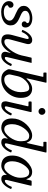

<svg xmlns="http://www.w3.org/2000/svg" viewBox="1240 -2060 832 3353"><g transform="rotate(90 1656.5 -384.0)"><path d="M341 -133Q341 -162.5 322.2 -182.2Q303.5 -202 274.2 -216.8Q245 -231.5 212 -245.5Q179 -259.5 149.8 -276.8Q120.5 -294 101.8 -318.8Q83 -343.5 83 -380Q83 -421 104.2 -449.8Q125.5 -478.5 158.5 -496.8Q191.5 -515 228.2 -523.5Q265 -532 296 -532Q369.5 -532 415.2 -500Q461 -468 461 -411Q461 -381 446 -364Q431 -347 407 -347Q383 -347 368.5 -359.2Q354 -371.5 354 -390Q354 -409.5 361.5 -417.8Q369 -426 376.5 -431Q384 -436 384 -446Q384 -469.5 355.8 -478.2Q327.5 -487 296 -487Q264.5 -487 235.5 -478.5Q206.5 -470 187.8 -452Q169 -434 169 -406Q169 -381 187.5 -364.2Q206 -347.5 235 -334Q264 -320.5 296.5 -306.2Q329 -292 358 -272.5Q387 -253 405.5 -224.2Q424 -195.5 424 -152Q424 -100 391.2 -63.2Q358.5 -26.5 304.5 -7.2Q250.5 12 187 12Q132.5 12 90.2 -5.8Q48 -23.5 24 -54.8Q0 -86 0 -126Q0 -158.5 19 -180.8Q38 -203 64 -203Q86.5 -203 101.2 -189.5Q116 -176 116 -152Q116 -130.5 105 -122.2Q94 -114 83 -109.5Q72 -105 72 -95Q72 -76 89 -62.2Q106 -48.5 132.2 -41.2Q158.5 -34 187 -34Q262 -34 301.5 -64.5Q341 -95 341 -133Z M507.5 -373Q537 -441.5 583 -485.8Q629 -530 679 -530Q721 -530 739.8 -501.8Q758.5 -473.5 746 -428L682 -190Q669.5 -148 664.5 -115Q659.5 -82 669.2 -63Q679 -44 711 -44Q743.5 -44 779.8 -71.5Q816 -99 850 -143.8Q884 -188.5 910.2 -241Q936.5 -293.5 948 -343.5L986.5 -512.5Q988.5 -520 999 -520H1069.5Q1077 -520 1078.2 -518.8Q1079.5 -517.5 1078 -511.5L977 -89Q974 -76 976 -64Q978 -52 993 -52Q1016.5 -52 1044.5 -83.2Q1072.5 -114.5 1091 -158Q1096 -169.5 1097.8 -172.2Q1099.5 -175 1112 -171L1122.5 -167.5Q1136 -163 1133.8 -157.5Q1131.5 -152 1126.5 -140.5Q1097 -74 1052 -32Q1007 10 958 10Q917 10 897.5 -15.5Q878 -41 889 -85L903 -140Q906 -151.5 903.5 -152.5Q901 -153.5 897 -146.5Q858 -74 805.8 -32.5Q753.5 9 698 9Q653.5 9 623.5 -8.8Q593.5 -26.5 584 -67.8Q574.5 -109 592 -179L658 -424Q662 -438.5 661.8 -453.2Q661.5 -468 644 -468Q621 -468 593 -437Q565 -406 546 -362.5Q542.5 -353.5 539.5 -349.2Q536.5 -345 526 -348.5L512 -353Q502 -356.5 503 -360.2Q504 -364 507.5 -373Z M1192 -146 1320.5 -708Q1323.5 -720.5 1322 -722.8Q1320.5 -725 1305 -725H1262Q1251.5 -725 1249.2 -730.8Q1247 -736.5 1247 -746V-764Q1247 -773 1249.2 -776.5Q1251.5 -780 1260 -780H1408Q1420.5 -780 1423.2 -777.5Q1426 -775 1423.5 -765L1351.5 -451Q1347 -432 1350 -429.8Q1353 -427.5 1367.5 -444Q1403 -484.5 1445.2 -506.8Q1487.5 -529 1533 -529Q1600 -529 1645 -482Q1690 -435 1690 -330Q1690 -259 1663.8 -197.2Q1637.5 -135.5 1592.2 -88.8Q1547 -42 1489.2 -16Q1431.5 10 1368 10Q1318 10 1285 -4.2Q1252 -18.5 1231 -43.5Q1210 -68.5 1195 -99.5Q1189 -112.5 1188.8 -121.5Q1188.5 -130.5 1192 -146ZM1281.5 -120Q1286.5 -86.5 1308.2 -64.2Q1330 -42 1370 -42Q1416.5 -42 1456.5 -67.8Q1496.5 -93.5 1526.5 -135.8Q1556.5 -178 1573.2 -229Q1590 -280 1590 -330Q1590 -393 1575.2 -435.5Q1560.5 -478 1520 -478Q1476.5 -478 1433.2 -450.2Q1390 -422.5 1357 -376.5Q1324 -330.5 1311 -276L1283 -152Q1279.5 -137 1281.5 -120Z M1866 -700Q1866 -725 1883.8 -742.5Q1901.5 -760 1926 -760Q1951 -760 1968.5 -742.5Q1986 -725 1986 -700Q1986 -675.5 1968.5 -657.8Q1951 -640 1926 -640Q1901.5 -640 1883.8 -657.8Q1866 -675.5 1866 -700ZM1935.5 -495 1840 -89Q1839 -85 1838.5 -80Q1838 -75 1838 -71Q1838 -52 1856 -52Q1879.5 -52 1908.2 -84.5Q1937 -117 1955.5 -162Q1958.5 -169.5 1962.5 -172Q1966.5 -174.5 1975 -171.5L1987 -167Q1994 -164.5 1995.5 -161Q1997 -157.5 1993 -148Q1964 -79 1917.8 -34.5Q1871.5 10 1821 10Q1750 10 1750 -63Q1750 -73 1752 -85L1835 -448Q1837.5 -459 1834.5 -462Q1831.5 -465 1819 -465H1773Q1760.5 -465 1756.8 -468.2Q1753 -471.5 1753 -484V-504Q1753 -514.5 1757.2 -517.2Q1761.5 -520 1771 -520H1914Q1934 -520 1936.8 -516Q1939.5 -512 1935.5 -495Z M2640.5 -151.5Q2611.5 -81 2565 -35.5Q2518.5 10 2467 10Q2432 10 2412.8 -6.5Q2393.5 -23 2393.5 -53Q2393.5 -64.5 2396.2 -72.5Q2399 -80.5 2400.5 -85Q2410 -115.5 2388 -89.5Q2351.5 -46 2305.8 -18Q2260 10 2211 10Q2166.5 10 2129.8 -8.2Q2093 -26.5 2071 -68.2Q2049 -110 2049 -180Q2049 -240 2068.5 -293Q2088 -346 2120.2 -389.2Q2152.5 -432.5 2191.2 -463.8Q2230 -495 2269.2 -512Q2308.5 -529 2341 -529Q2395.5 -529 2423.2 -506.5Q2451 -484 2466.5 -446.5Q2472 -432.5 2474.5 -432.8Q2477 -433 2480 -445.5L2538 -703.5Q2540 -712 2539.8 -718.5Q2539.5 -725 2526.5 -725H2469Q2461 -725 2459 -728.5Q2457 -732 2457 -740V-762Q2457 -772 2459 -776Q2461 -780 2470.5 -780H2621.5Q2637.5 -780 2641.8 -777.5Q2646 -775 2643 -762L2486 -89Q2485 -85 2484.5 -80Q2484 -75 2484 -71Q2484 -52 2502 -52Q2527 -52 2556.2 -86.2Q2585.5 -120.5 2603.5 -167.5Q2605.5 -172.5 2607 -174.2Q2608.5 -176 2613.5 -174L2635.5 -166Q2641 -164 2642.2 -161.5Q2643.5 -159 2640.5 -151.5ZM2447 -320Q2447 -362 2441.5 -398Q2436 -434 2415.2 -456Q2394.5 -478 2349 -478Q2317.5 -478 2282.8 -452Q2248 -426 2217.5 -383Q2187 -340 2168 -287Q2149 -234 2149 -180Q2149 -117 2170 -79.5Q2191 -42 2239 -42Q2273 -42 2309.5 -68.8Q2346 -95.5 2377.2 -138.2Q2408.5 -181 2427.8 -229.2Q2447 -277.5 2447 -320Z M3279.5 -154Q3250.5 -82.5 3203.8 -36.2Q3157 10 3105 10Q3070 10 3052 -8.5Q3034 -27 3034 -53Q3034 -64 3034.8 -69.8Q3035.5 -75.5 3036.5 -79.5Q3037.5 -85 3035.2 -85Q3033 -85 3029 -79.5Q2997 -40 2956 -15Q2915 10 2869 10Q2824.5 10 2785.2 -8.2Q2746 -26.5 2721.5 -68.2Q2697 -110 2697 -180Q2697 -255 2725 -318.8Q2753 -382.5 2797 -429.5Q2841 -476.5 2889.5 -502.8Q2938 -529 2979 -529Q3029.5 -529 3058.8 -506.8Q3088 -484.5 3102 -445.5Q3110 -424 3112.2 -426Q3114.5 -428 3118 -444L3132 -507Q3133.5 -514 3136.8 -517Q3140 -520 3149 -520H3204Q3220 -520 3222.8 -516.5Q3225.5 -513 3222.5 -501L3124 -89Q3123 -85 3122.5 -80Q3122 -75 3122 -71Q3122 -52 3140 -52Q3156 -52 3175 -67.5Q3194 -83 3211.5 -109Q3229 -135 3241 -165.5Q3243.5 -172.5 3245 -174Q3246.5 -175.5 3253.5 -173L3274 -166Q3281 -164 3281.5 -162.5Q3282 -161 3279.5 -154ZM3085 -320Q3085 -362 3077.5 -398Q3070 -434 3048.8 -456Q3027.5 -478 2987 -478Q2955.5 -478 2922.2 -452Q2889 -426 2860.5 -383Q2832 -340 2814.5 -287Q2797 -234 2797 -180Q2797 -117 2823 -79.5Q2849 -42 2897 -42Q2931 -42 2964.5 -68.8Q2998 -95.5 3025.2 -138.2Q3052.5 -181 3068.8 -229.2Q3085 -277.5 3085 -320Z"/></g></svg>

Font: Besley*
Style: Italic
Weight: 400
Italic angle: -13°
Designer: Owen Earl
Foundry: indestructible type*
Version: Version 2.000; ttfautohint (v1.8.3)